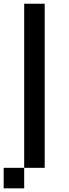

<svg xmlns="http://www.w3.org/2000/svg" viewBox="-131 -798 373 1040"><path d="M0 -777.8H111.1V111.1H0ZM0 222.2H-111.1V111.1H0Z"/></svg>

Font: Pixeloid Sans
Style: Regular
Weight: 400
Designer: GGBotNet
Foundry: GGBotNet
Version: 0.5